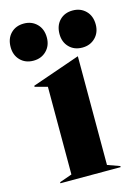

<svg xmlns="http://www.w3.org/2000/svg" viewBox="-156 -788 613 850"><g transform="rotate(-15 151.0 -362.5)"><path d="M13 -5 70 -25V-427L13 -442V-447L232 -523H233V-25L289 -5V0H13ZM180 -639Q180 -678 203 -701.5Q226 -725 263 -725Q299 -725 322.5 -701.5Q346 -678 346 -639Q346 -602 322.5 -578.5Q299 -555 263 -555Q226 -555 203 -578.5Q180 -602 180 -639ZM39 -725Q75 -725 98.5 -701.5Q122 -678 122 -639Q122 -602 98.5 -578.5Q75 -555 39 -555Q2 -555 -21 -578.5Q-44 -602 -44 -639Q-44 -678 -21 -701.5Q2 -725 39 -725Z"/></g></svg>

Font: Nyght Serif Bold
Style: Regular
Weight: 700
Designer: Maksym Kobuzan
Version: Version 0.410